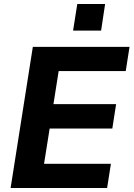

<svg xmlns="http://www.w3.org/2000/svg" viewBox="-20 -939 667 959"><path d="M33 0 144 -705H627L608 -584H273L247 -419H560L541 -297H228L200 -121H534L515 0ZM345 -786 366 -919H505L485 -786Z"/></svg>

Font: Nunito Sans 12pt ExtraLight 12pt ExtraBold
Style: Italic
Weight: 800
Italic angle: -9°
Version: Version 3.101;gftools[0.9.27]